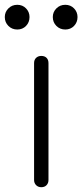

<svg xmlns="http://www.w3.org/2000/svg" viewBox="-32 -780 343 800"><path d="M140 0Q127 0 118.5 -8.5Q110 -17 110 -30V-517Q110 -531 118.5 -539Q127 -547 140 -547Q154 -547 162 -539Q170 -531 170 -517V-30Q170 -17 162 -8.5Q154 0 140 0ZM40 -657Q18 -657 3 -672Q-12 -687 -12 -709Q-12 -730 3 -745Q18 -760 40 -760Q62 -760 76.5 -745Q91 -730 91 -709Q91 -687 76.5 -672Q62 -657 40 -657ZM240 -657Q218 -657 203 -672Q188 -687 188 -709Q188 -730 203 -745Q218 -760 240 -760Q262 -760 276.5 -745Q291 -730 291 -709Q291 -687 276.5 -672Q262 -657 240 -657Z"/></svg>

Font: ComfortaaLight
Style: Regular
Weight: 300
Designer: Johan Aakerlund
Foundry: Johan Aakerlund
Version: Version 3.104; ttfautohint (v1.8.1.43-b0c9)